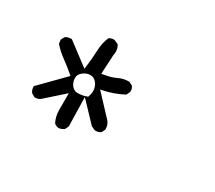

<svg xmlns="http://www.w3.org/2000/svg" viewBox="-72 -398 644 576"><g transform="rotate(30 250.0 -110.5)"><path d="M272 -2Q282.2 -2 289.6 -7.8L295.4 -19.5Q295.4 -20.5 295.4 -21.5Q295.4 -36.6 286.6 -46.9L221.7 -116.2L229.5 -117.7Q265.1 -125 297.4 -142.1L303.2 -153.8Q303.7 -155.8 303.7 -158.7Q303.7 -167.5 297.9 -174.3L286.1 -180.2Q266.1 -180.2 250.5 -172.4Q232.9 -163.6 206.5 -159.7L201.2 -158.7L204.6 -225.6Q206.1 -231.4 206.1 -237.3Q206.1 -250 199.2 -260.3L186 -266.1Q184.1 -266.6 182.1 -266.6Q172.4 -266.6 166 -261.2Q156.7 -238.8 155.8 -211.4Q154.8 -182.1 149.9 -146.5L72.8 -204.6Q71.8 -204.6 70.8 -204.6Q59.6 -204.6 51.3 -199.2L44.4 -186.5L46.4 -172.9Q62 -155.3 81.8 -140.9Q101.6 -126.5 124.5 -106.9L44.4 -25.4Q44.4 -24.9 44.4 -24.4Q44.4 -12.7 50.8 -4.4L63 2.4Q63.5 2.4 64.5 2.4Q76.7 2.4 84 -4.4L146 -59.6V-1.5Q146 21 155.8 39.6Q162.1 45.4 171.9 46.4Q180.7 45.4 189.9 39.1L195.8 26.4L193.4 -73.7L255.4 -8.3L268.1 -2.4Q270 -2 272 -2ZM201.7 -79.6Q189.5 -74.7 177.7 -73.7Q173.3 -73.2 170.9 -73.2Q168.5 -73.2 165.5 -73.2Q156.7 -74.2 149.9 -81.1Q142.1 -88.9 139.6 -102.1Q139.2 -105.5 139.2 -107.7Q139.2 -109.9 139.4 -112.8Q139.6 -115.7 141.6 -119.6Q145.5 -127 155 -133.1Q164.6 -139.2 175.3 -139.2Q186 -139.2 194.3 -130.9Q202.6 -122.6 205.1 -109.9Q206.1 -105.5 206.1 -100.6Q206.1 -91.3 201.7 -79.6Z"/></g></svg>

Font: Bakudai
Style: Light
Weight: 300
Version: Version 1.48